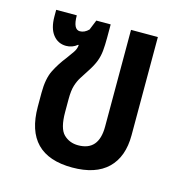

<svg xmlns="http://www.w3.org/2000/svg" viewBox="-85 -595 651 684"><g transform="rotate(15 241.0 -253.0)"><path d="M240 11Q66 11 66 -167V-218Q66 -270 81.5 -301Q97 -332 120 -361Q131 -376 140 -389Q149 -402 150 -416L148 -417Q130 -402 107 -402Q77 -402 58.5 -425.5Q40 -449 40 -493V-517H116Q116 -465 141 -465Q158 -465 173 -480L188 -517H241V-469Q241 -440 239 -419.5Q237 -399 230 -380.5Q223 -362 208 -339Q196 -320 186.5 -305.5Q177 -291 171 -272Q165 -253 165 -221V-174Q165 -113 186.5 -92Q208 -71 240 -71Q316 -71 316 -160V-517H415V-155Q415 -75 370.5 -32Q326 11 240 11Z"/></g></svg>

Font: Noto Sans Thai UI Cond Med
Style: Regular
Weight: 500
Width: 3
Designer: Monotype Design Team
Foundry: Monotype Imaging Inc.
Version: Version 2.000; ttfautohint (v1.8.4.7-5d5b)